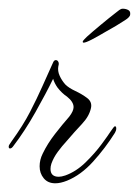

<svg xmlns="http://www.w3.org/2000/svg" viewBox="-27 -415 319 441"><path d="M100 6Q83 6 73.5 -5.5Q64 -17 64 -33Q64 -48 71 -62Q82 -85 99.5 -107.5Q117 -130 132 -147Q142 -160 142 -169Q142 -181 127 -193Q115 -201 105 -214Q98 -224 95 -234Q79 -201 54.5 -157.5Q30 -114 4 -80Q0 -74 -4 -74Q-7 -74 -7 -78Q-7 -80 -6 -82Q-5 -84 0 -91Q26 -127 42 -158Q58 -189 70 -216L92 -265Q93 -267 94.5 -270.5Q96 -274 97 -275Q99 -277 101 -277Q105 -277 107 -273Q109 -269 107 -263Q105 -252 110 -241Q115 -230 123 -221Q131 -213 146 -206Q161 -199 173 -190Q185 -181 182 -167Q178 -148 161 -130Q144 -112 127 -92Q115 -79 105.5 -66Q96 -53 91 -39Q90 -36 89.5 -33Q89 -30 89 -27Q89 -9 108 -9Q114 -9 123 -12Q148 -21 169.5 -42Q191 -63 206.5 -84Q222 -105 227 -113Q235 -125 237 -125Q240 -125 240 -120Q240 -115 237 -110Q215 -75 187 -44Q159 -13 127 0Q112 6 100 6ZM165 -317Q163 -317 163 -319Q163 -321 167 -325Q171 -329 173 -331Q184 -341 204.5 -358Q225 -375 238 -385Q243 -389 247 -392Q251 -395 255 -395Q262 -395 267.5 -392Q273 -389 272 -382Q272 -376 260 -368.5Q248 -361 240 -356Q229 -350 213 -340.5Q197 -331 183.5 -324Q170 -317 165 -317Z"/></svg>

Font: Waterfall
Style: Regular
Weight: 400
Designer: Robert E. Leuschke
Foundry: Robert E. Leuschke
Version: Version 1.010; ttfautohint (v1.8.3)